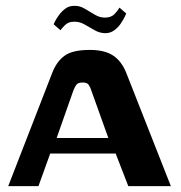

<svg xmlns="http://www.w3.org/2000/svg" viewBox="-20 -634 616 654"><path d="M8 0 158 -386Q172 -423 199 -443.5Q226 -464 286 -464Q336 -464 365 -445Q394 -426 410 -386L562 0H417L374 -111H151L111 0ZM173 -164H349L291 -326Q288 -336 282.5 -344.5Q277 -353 262 -353Q245 -353 239.5 -344.5Q234 -336 230 -326ZM339 -521Q320 -521 302.5 -531Q285 -541 267.5 -551Q250 -561 231 -560Q213 -560 201.5 -548.5Q190 -537 186 -531L163 -551Q163 -553 168 -562.5Q173 -572 181.5 -583.5Q190 -595 202.5 -604.5Q215 -614 232 -614Q251 -615 268.5 -604.5Q286 -594 303 -584Q320 -574 337 -574Q359 -574 370.5 -586.5Q382 -599 387 -608L410 -588Q410 -587 405 -577Q400 -567 391.5 -554Q383 -541 369.5 -531Q356 -521 339 -521Z"/></svg>

Font: Genos Thin SemiBold
Style: Regular
Weight: 600
Version: Version 1.010